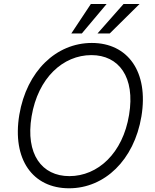

<svg xmlns="http://www.w3.org/2000/svg" viewBox="-20 -958 797 987"><path d="M346.6 -785.9H400.6L528.1 -937.5H447.1ZM481.2 -785.9H544L697.4 -937.5H615.1ZM707 -359.7C745 -589.5 636.7 -737.2 452.1 -737.2C269.5 -737.2 117.2 -593 79.2 -367.5C41.5 -138.1 148.4 9.9 335.2 9.9C517 9.9 669.4 -134.2 707 -359.7ZM643.5 -367.5C611.5 -170.1 483 -52.6 336.6 -52.6C195 -52.6 110.1 -165.5 142.4 -359.7C175.4 -557.5 304 -674.7 449.9 -674.7C590.6 -674.7 676.1 -562.1 643.5 -367.5Z"/></svg>

Font: TID UI Light
Style: Italic
Weight: 300
Italic angle: -9.39999°
Designer: The TID Project Authors
Foundry: Bakken & Bæck
Version: Version 1.001;hotconv 1.0.109;makeotfexe 2.5.65596